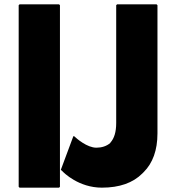

<svg xmlns="http://www.w3.org/2000/svg" viewBox="-20 -842 811 884"><path d="M701 -822H519L515 -818V-276C515 -234 506 -205 488 -185V-184C471 -169 448 -162 424 -162C381 -162 334 -203 320 -216L317 -213L260 -60L266 -55C274 -46 343 22 449 22C530 22 592 0 635 -43L642 -50C683 -91 705 -150 705 -228V-818ZM252 -822H70L66 -818V18L70 22H252L256 18V-818Z"/></svg>

Font: Hussar Woodtype
Style: Bd
Weight: 900
Foundry: Cannot Into Space Fonts
Version: Version 1.07